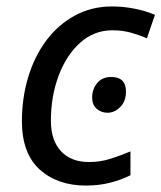

<svg xmlns="http://www.w3.org/2000/svg" viewBox="-20 -566 501 596"><path d="M247 10Q158 10 103 -40Q48 -90 48 -190Q48 -262 67.5 -326.5Q87 -391 123.5 -440Q160 -489 212 -517.5Q264 -546 328 -546Q363 -546 398 -539Q433 -532 461 -520L436 -447Q416 -456 388.5 -464Q361 -472 329 -472Q272 -472 229 -433.5Q186 -395 162 -331Q138 -267 138 -191Q138 -130 169.5 -96.5Q201 -63 256 -63Q291 -63 322.5 -73Q354 -83 385 -96V-22Q357 -8 322.5 1Q288 10 247 10ZM314 -216Q294 -216 280 -228.5Q266 -241 266 -263Q266 -289 281.5 -308Q297 -327 325 -327Q371 -327 371 -282Q371 -251 353 -233.5Q335 -216 314 -216Z"/></svg>

Font: Manna Sans
Style: Italic
Weight: 400
Italic angle: -12°
Designer: Monotype Design Team
Foundry: Monotype Imaging Inc.
Version: Version 2.001.1; ttfautohint (v1.8.2)